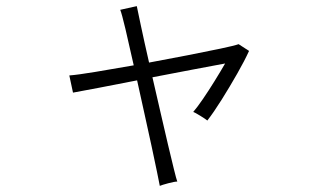

<svg xmlns="http://www.w3.org/2000/svg" viewBox="-20 -581 1040 626"><path d="M501 25Q499 14 492 -20Q485 -54 474.5 -103Q464 -152 451.5 -208Q439 -264 427 -319Q360 -306 303.5 -295Q247 -284 218 -279L206 -335Q233 -337 290.5 -346.5Q348 -356 416 -368Q401 -436 389 -486.5Q377 -537 372 -549L426 -561Q428 -551 439 -499Q450 -447 466 -377Q531 -389 592.5 -401Q654 -413 699 -422.5Q744 -432 758 -437L792 -415Q778 -384 753.5 -341Q729 -298 703 -256.5Q677 -215 656 -188Q650 -193 633 -203.5Q616 -214 610 -216Q623 -231 641.5 -258Q660 -285 679.5 -316.5Q699 -348 714 -374Q671 -366 607.5 -354Q544 -342 477 -329Q490 -273 503 -216Q516 -159 527.5 -110.5Q539 -62 547 -29.5Q555 3 558 11Q549 11 528.5 16.5Q508 22 501 25Z"/></svg>

Font: Zen Kaku Gothic New
Style: Regular
Weight: 400
Designer: Yoshimichi Ohira
Foundry: Positype
Version: Version 1.001